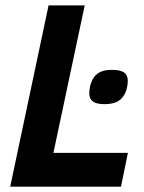

<svg xmlns="http://www.w3.org/2000/svg" viewBox="-20 -696 537 716"><path d="M18.1 0 161.1 -675.8H295.9L179.2 -126H457L431.2 0ZM456.5 -394.5Q456.5 -382.8 453.4 -368.4Q450.2 -354 442.9 -341.8Q432.1 -323.2 414.1 -315.4Q396 -307.6 369.6 -307.6Q338.9 -307.6 325.9 -317.9Q313 -328.1 313 -346.7Q313 -358.9 315.4 -371.8Q317.9 -384.8 323.7 -396.5Q333.5 -417 351.3 -426.3Q369.1 -435.5 397 -435.5Q428.7 -435.5 442.6 -425.8Q456.5 -416 456.5 -394.5Z"/></svg>

Font: Lorenzo Sans
Style: Bold Italic
Weight: 700
Italic angle: -12°
Foundry: Intel Corporation
Version: Version 1.00; ttfautohint (v1.5)